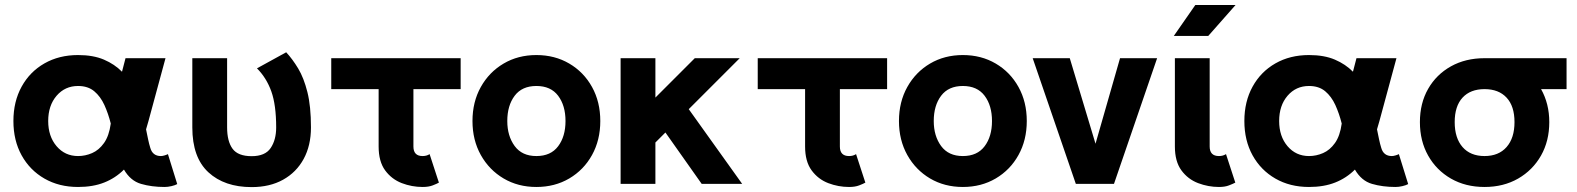

<svg xmlns="http://www.w3.org/2000/svg" viewBox="-20 -743 6375 776"><path d="M696.3 1Q687.5 5.9 672.9 9.3Q658.2 12.7 645 12.7Q592.8 12.7 550 0.2Q507.3 -12.2 481 -57.6Q446.8 -23.4 401.4 -5.4Q356 12.7 295.4 12.7Q218.8 12.7 159.7 -21.2Q100.6 -55.2 67.4 -115.2Q34.2 -175.3 34.2 -253.9Q34.2 -332.5 67.4 -392.8Q100.6 -453.1 159.7 -486.8Q218.8 -520.5 295.4 -520.5Q356.9 -520.5 400.1 -502Q443.4 -483.4 473.1 -453.1L487.3 -507.8H648.9L580.1 -253.9Q575.2 -236.3 570.3 -220.2Q574.7 -198.7 578.6 -179.9Q582.5 -161.1 587.4 -145.5Q596.7 -112.3 630.4 -112.3Q636.7 -112.3 645.5 -115Q654.3 -117.7 658.7 -120.1ZM295.4 -395.5Q242.7 -395.5 208.7 -356Q174.8 -316.4 174.8 -253.9Q174.8 -191.9 208.7 -152.1Q242.7 -112.3 295.4 -112.3Q324.7 -112.3 352.3 -124.3Q379.9 -136.2 400.4 -165Q420.9 -193.8 427.7 -243.7Q417.5 -284.2 401.9 -318.6Q386.2 -353 360.8 -374.3Q335.4 -395.5 295.4 -395.5Z M897.9 -507.8V-228Q897.9 -171.9 919.9 -141.8Q941.9 -111.8 997.1 -111.8Q1051.8 -111.8 1074 -144.8Q1096.2 -177.7 1096.2 -228Q1096.2 -318.4 1076.7 -373.3Q1057.1 -428.2 1018.6 -466.8L1136.7 -531.7Q1162.1 -504.4 1185.1 -466.3Q1208 -428.2 1222.4 -370.8Q1236.8 -313.5 1236.8 -228Q1236.8 -154.8 1207.3 -100.6Q1177.7 -46.4 1124 -16.6Q1070.3 13.2 997.1 13.2Q887.2 13.2 822.3 -46.6Q757.3 -106.4 757.3 -228V-507.8Z M1716.3 -120.1 1753.9 -4.9Q1745.1 0 1728.8 6.3Q1712.4 12.7 1688 12.7Q1644.5 12.7 1603.8 -2.9Q1563 -18.6 1536.6 -54.4Q1510.3 -90.3 1510.3 -150.9V-382.8H1318.8V-507.8H1841.8V-382.8H1650.9V-150.9Q1650.9 -112.3 1688 -112.3Q1704.6 -112.3 1716.3 -120.1Z M1889.6 -253.9Q1889.6 -331.1 1923.3 -391.4Q1957 -451.7 2015.4 -486.1Q2073.7 -520.5 2147.9 -520.5Q2222.2 -520.5 2280.8 -486.1Q2339.4 -451.7 2372.8 -391.4Q2406.2 -331.1 2406.2 -253.9Q2406.2 -176.8 2372.8 -116.5Q2339.4 -56.2 2280.8 -21.7Q2222.2 12.7 2147.9 12.7Q2073.7 12.7 2015.4 -21.7Q1957 -56.2 1923.3 -116.5Q1889.6 -176.8 1889.6 -253.9ZM2030.3 -253.9Q2030.3 -193.4 2060.1 -152.8Q2089.8 -112.3 2147.9 -112.3Q2206.1 -112.3 2235.8 -151.9Q2265.6 -191.4 2265.6 -253.9Q2265.6 -316.4 2235.8 -356Q2206.1 -395.5 2147.9 -395.5Q2089.8 -395.5 2060.1 -356Q2030.3 -316.4 2030.3 -253.9Z M2628.9 -167V0H2488.3V-507.8H2628.9V-348.6L2788.1 -507.8H2969.7L2763.7 -301.8L2979.5 0H2815.9L2669.4 -207.5Z M3439.9 -120.1 3477.5 -4.9Q3468.8 0 3452.4 6.3Q3436 12.7 3411.6 12.7Q3368.2 12.7 3327.4 -2.9Q3286.6 -18.6 3260.3 -54.4Q3233.9 -90.3 3233.9 -150.9V-382.8H3042.5V-507.8H3565.4V-382.8H3374.5V-150.9Q3374.5 -112.3 3411.6 -112.3Q3428.2 -112.3 3439.9 -120.1Z M3613.3 -253.9Q3613.3 -331.1 3647 -391.4Q3680.7 -451.7 3739 -486.1Q3797.4 -520.5 3871.6 -520.5Q3945.8 -520.5 4004.4 -486.1Q4063 -451.7 4096.4 -391.4Q4129.9 -331.1 4129.9 -253.9Q4129.9 -176.8 4096.4 -116.5Q4063 -56.2 4004.4 -21.7Q3945.8 12.7 3871.6 12.7Q3797.4 12.7 3739 -21.7Q3680.7 -56.2 3647 -116.5Q3613.3 -176.8 3613.3 -253.9ZM3753.9 -253.9Q3753.9 -193.4 3783.7 -152.8Q3813.5 -112.3 3871.6 -112.3Q3929.7 -112.3 3959.5 -151.9Q3989.3 -191.4 3989.3 -253.9Q3989.3 -316.4 3959.5 -356Q3929.7 -395.5 3871.6 -395.5Q3813.5 -395.5 3783.7 -356Q3753.9 -316.4 3753.9 -253.9Z M4407.7 -162.1 4506.8 -507.8H4656.7L4482.4 0H4328.1L4153.8 -507.8H4303.7Z M4935.1 -120.1 4972.7 -4.9Q4963.4 0 4947 6.3Q4930.7 12.7 4906.7 12.7Q4863.3 12.7 4822.3 -2.9Q4781.2 -18.6 4754.9 -54.4Q4728.5 -90.3 4728.5 -150.9V-507.8H4869.1V-150.9Q4869.1 -112.3 4906.7 -112.3Q4922.9 -112.3 4935.1 -120.1ZM4863.3 -597.7H4724.1L4811 -722.7H4973.6Z M5671.4 1Q5662.6 5.9 5647.9 9.3Q5633.3 12.7 5620.1 12.7Q5567.9 12.7 5525.1 0.2Q5482.4 -12.2 5456.1 -57.6Q5421.9 -23.4 5376.5 -5.4Q5331.1 12.7 5270.5 12.7Q5193.8 12.7 5134.8 -21.2Q5075.7 -55.2 5042.5 -115.2Q5009.3 -175.3 5009.3 -253.9Q5009.3 -332.5 5042.5 -392.8Q5075.7 -453.1 5134.8 -486.8Q5193.8 -520.5 5270.5 -520.5Q5332 -520.5 5375.2 -502Q5418.5 -483.4 5448.2 -453.1L5462.4 -507.8H5624L5555.2 -253.9Q5550.3 -236.3 5545.4 -220.2Q5549.8 -198.7 5553.7 -179.9Q5557.6 -161.1 5562.5 -145.5Q5571.8 -112.3 5605.5 -112.3Q5611.8 -112.3 5620.6 -115Q5629.4 -117.7 5633.8 -120.1ZM5270.5 -395.5Q5217.8 -395.5 5183.8 -356Q5149.9 -316.4 5149.9 -253.9Q5149.9 -191.9 5183.8 -152.1Q5217.8 -112.3 5270.5 -112.3Q5299.8 -112.3 5327.4 -124.3Q5355 -136.2 5375.5 -165Q5396 -193.8 5402.8 -243.7Q5392.6 -284.2 5377 -318.6Q5361.3 -353 5335.9 -374.3Q5310.5 -395.5 5270.5 -395.5Z M5718.8 -249.5Q5718.8 -325.7 5752 -383.8Q5785.2 -441.9 5844.2 -474.9Q5903.3 -507.8 5980 -507.8H6311.5V-382.8H6208.5Q6241.7 -323.7 6241.7 -249.5Q6241.7 -173.3 6208.3 -114.3Q6174.8 -55.2 6115.7 -21.2Q6056.6 12.7 5980 12.7Q5903.3 12.7 5844.2 -21.2Q5785.2 -55.2 5752 -114.3Q5718.8 -173.3 5718.8 -249.5ZM5859.4 -249.5Q5859.4 -185.1 5891.1 -148.7Q5922.9 -112.3 5980 -112.3Q6037.1 -112.3 6069.1 -148.7Q6101.1 -185.1 6101.1 -249.5Q6101.1 -314 6069.1 -348.4Q6037.1 -382.8 5980 -382.8Q5922.9 -382.8 5891.1 -348.4Q5859.4 -314 5859.4 -249.5Z"/></svg>

Font: Giphurs
Style: Bold
Weight: 700
Version: Version 0.920; ttfautohint (v1.8.4.7-5d5b)